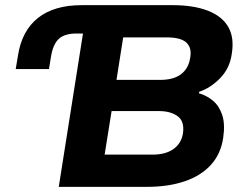

<svg xmlns="http://www.w3.org/2000/svg" viewBox="-20 -725 964 745"><path d="M208 0 302 -595H277Q231 -595 208.5 -574.5Q186 -554 178 -506L170 -457H41L50 -511Q65 -606 127.5 -655.5Q190 -705 297 -705H650Q731 -705 786.5 -683.5Q842 -662 866 -620Q890 -578 879 -514Q871 -459 833.5 -421Q796 -383 753 -369L752 -363Q781 -355 805.5 -335Q830 -315 842 -279.5Q854 -244 846 -190Q837 -128 798.5 -85.5Q760 -43 696.5 -21.5Q633 0 551 0ZM386 -125H571Q623 -125 653.5 -147Q684 -169 690 -208Q693 -230 688.5 -246Q684 -262 672 -272Q660 -282 641 -288Q622 -294 597 -294H413ZM432 -415H601Q654 -415 683 -437.5Q712 -460 718 -501Q725 -539 703.5 -559.5Q682 -580 626 -580H458Z"/></svg>

Font: Nunito Sans 6pt ExtraBold
Style: Italic
Weight: 800
Italic angle: -9°
Version: Version 3.101;gftools[0.9.27]